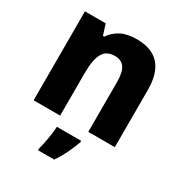

<svg xmlns="http://www.w3.org/2000/svg" viewBox="-183 -688 966 1034"><g transform="rotate(30 300.0 -171.0)"><path d="M50 0H215V-264Q215 -346 236.5 -386Q258 -426 311 -426Q350 -426 370 -399Q390 -372 390 -310V0H555V-356Q555 -563 368 -563Q309 -563 270.5 -543Q232 -523 208 -487H200L179 -553H50ZM205 221H306Q331 184 349 146.5Q367 109 381 70V61H230Q229 91 221 137.5Q213 184 205 211Z"/></g></svg>

Font: Noto Sans Mono Extra
Style: Regular
Weight: 800
Designer: Monotype Design Team
Foundry: Monotype Imaging Inc.
Version: Version 1.900